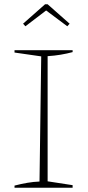

<svg xmlns="http://www.w3.org/2000/svg" viewBox="-20 -879 411 899"><path d="M48 0V-10Q79 -18 108 -23Q137 -28 165 -29L173 -615L48 -633V-644H320V-635Q294 -628 264.5 -623Q235 -618 203 -616V-30L320 -12V0ZM203 -859 306 -768 295 -756 196 -830 99 -756 88 -768 191 -859Z"/></svg>

Font: Piazzolla Thin
Style: Regular
Weight: 100
Designer: Juan Pablo del Peral
Foundry: Huerta Tipografica
Version: Version 1.330